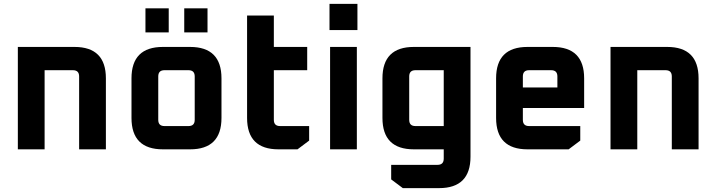

<svg xmlns="http://www.w3.org/2000/svg" viewBox="-20 -770 3690 990"><path d="M72 0V-528H364Q526 -528 526 -366V0H388V-376Q388 -408 356 -408H210V0Z M658 -162V-366Q658 -528 820 -528H960Q1122 -528 1122 -366V-162Q1122 0 960 0H820Q658 0 658 -162ZM796 -152Q796 -120 828 -120H952Q984 -120 984 -152V-376Q984 -408 952 -408H828Q796 -408 796 -376ZM730 -603V-727H850V-603ZM930 -603V-727H1050V-603Z M1254 -162V-690H1392V-528H1564V-408H1392V-152Q1392 -120 1424 -120H1574V-45L1514 0H1416Q1254 0 1254 -162Z M1679 -615V-750H1823V-615ZM1682 0V-528H1820V0Z M1952 -162V-366Q1952 -528 2114 -528H2406V38Q2406 200 2244 200H2057L1997 155V80H2236Q2268 80 2268 48V0H2114Q1952 0 1952 -162ZM2090 -152Q2090 -120 2122 -120H2268V-408H2122Q2090 -408 2090 -376Z M2538 -162V-366Q2538 -528 2700 -528H2830Q2992 -528 2992 -366V-213H2676V-152Q2676 -120 2708 -120H2972V-45L2912 0H2700Q2538 0 2538 -162ZM2676 -319H2854V-376Q2854 -408 2822 -408H2708Q2676 -408 2676 -376Z M3128 0V-528H3420Q3582 -528 3582 -366V0H3444V-376Q3444 -408 3412 -408H3266V0Z"/></svg>

Font: Oxanium ExtraLight
Style: Bold
Weight: 700
Version: Version 2.000